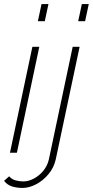

<svg xmlns="http://www.w3.org/2000/svg" viewBox="-34 -750 456 943"><path d="M170 -730H204L186 -646H152ZM125 -520H159L49 0H15ZM368 -730H402L384 -646H350ZM77 173Q48 173 24.5 165.5Q1 158 -14 138L11 116Q24 131 43 136Q62 141 81 141Q106 141 132.5 127Q159 113 179 88.5Q199 64 206 33L323 -520H357L240 32Q231 73 204.5 105Q178 137 143.5 155Q109 173 77 173Z"/></svg>

Font: Raleway ExtraLight
Style: Italic
Weight: 200
Italic angle: -12°
Designer: Matt McInerney, Pablo Impallari, Rodrigo Fuenzalida
Foundry: Matt McInerney, Pablo Impallari, Rodrigo Fuenzalida
Version: Version 4.026